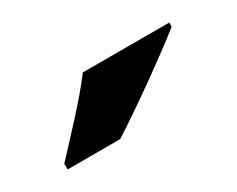

<svg xmlns="http://www.w3.org/2000/svg" viewBox="-39 -953 497 402"><g transform="rotate(-30 209.0 -752.0)"><path d="M378 -822V-832H169C136 -787 74 -723 40 -686V-672H167C221 -706 331 -784 378 -822Z"/></g></svg>

Font: Noto Sans Malayalam UI Black
Style: Regular
Weight: 900
Designer: Jelle Bosma - Monotype Design Team
Foundry: Monotype Imaging Inc.
Version: Version 2.104